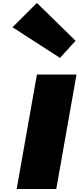

<svg xmlns="http://www.w3.org/2000/svg" viewBox="-20 -1281 534 1290"><path d="M228 -1261 64 -1098 383 -892 488 -1007ZM228 -780H494L358 -11H92Z"/></svg>

Font: Hussar Dziwak
Style: Kur
Weight: 400
Version: Version 1.022